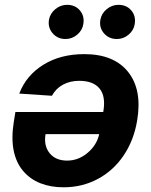

<svg xmlns="http://www.w3.org/2000/svg" viewBox="-20 -785 638 812"><path d="M336.3 -556.1Q462 -556.1 522 -480.6Q582 -405.2 560 -275.2Q546.2 -191.8 503 -127.7Q459.9 -63.6 393.8 -28.2Q327.8 7.1 248.6 7.1Q193.9 7.1 150.6 -10.1Q107.2 -27.3 77.8 -62Q48.3 -96.6 37.8 -148.4Q27.3 -200.3 38.4 -269.9L45.1 -311.4H416.5L417.3 -315.3Q427.6 -378.9 400.7 -411Q373.9 -443.2 315 -443.2Q276.6 -443.2 246.4 -427Q216.3 -410.9 199.6 -380L61.4 -389.2Q90.9 -466.3 163.4 -511.2Q235.8 -556.1 336.3 -556.1ZM399.5 -217.7H172.6Q164.4 -168.7 189.8 -137.3Q215.2 -105.8 263.8 -105.8Q311.8 -105.8 350.7 -138.8Q389.6 -171.9 399.5 -217.7ZM474.4 -620Q440.3 -620 419.6 -644.2Q398.8 -668.3 404.5 -701.3Q409.1 -728 431.3 -746.3Q453.5 -764.6 481.2 -764.6Q515.3 -764.6 535.3 -740.8Q555.4 -717 549.7 -683.2Q545.8 -657 524 -638.5Q502.1 -620 474.4 -620ZM257.1 -620Q223.4 -620 202.6 -644.4Q181.8 -668.7 187.1 -701.3Q191.8 -728 214 -746.3Q236.2 -764.6 263.8 -764.6Q297.9 -764.6 318 -740.8Q338.1 -717 332.4 -683.2Q328.5 -657 306.6 -638.5Q284.8 -620 257.1 -620Z"/></svg>

Font: Karasuma Gothic
Style: Bold Italic
Weight: 700
Italic angle: 9.39998°
Designer: Rasmus Andersson / Ryoko Nishizuka
Foundry: Genbu
Version: Version 1.00